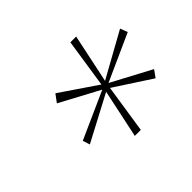

<svg xmlns="http://www.w3.org/2000/svg" viewBox="-93 -849 634 634"><g transform="rotate(-45 223.5 -532.5)"><path d="M221 -348 257 -518 96 -433 88 -458 253 -532 115 -606 135 -633 263 -546 289 -717H316L280 -546L437 -633L447 -607L283 -533L422 -459L404 -434L275 -518L249 -348Z"/></g></svg>

Font: DM Sans 36pt Thin
Style: Italic
Weight: 250
Italic angle: -10°
Designer: Colophon Foundry, Jonny Pinhorn
Foundry: Colophon Foundry
Version: Version 4.004;gftools[0.9.30]